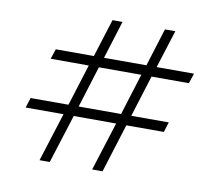

<svg xmlns="http://www.w3.org/2000/svg" viewBox="-68 -652 828 731"><g transform="rotate(10 346.5 -286.5)"><path d="M129 0 188.5 -188.3H42.1L54.3 -227.1H200.7L251 -387.5L103.7 -387.8L116.6 -426.5H263.9L310 -573.3H348.7L303 -426.5H467L512.7 -573.3H552.9L506.5 -426.5H650.9L638 -387.5H493.6L443.6 -227.1H588.6L576.4 -188.1H431.4L372.6 0H332.4L392 -188.1L228 -188.3L168.5 0ZM240.2 -227.1H404.2L454.1 -387.5H290.1Z"/></g></svg>

Font: Alumni Sans Thin
Style: Regular
Weight: 100
Designer: Robert E. Leuschke
Foundry: Robert E. Leuschke
Version: Version 1.018